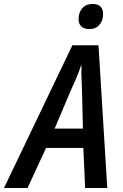

<svg xmlns="http://www.w3.org/2000/svg" viewBox="-81 -943 616 963"><path d="M282 -716H413L457 0H346L337 -201H150L57 0H-61ZM335 -298 330 -495 329 -523Q327 -561 327 -580Q327 -602 328 -613H325Q309 -564 277 -496L193 -298ZM313 -847Q313 -880 331.5 -901.5Q350 -923 383 -923Q436 -923 436 -873Q436 -840 417.5 -818.5Q399 -797 367 -797Q342 -797 327.5 -810Q313 -823 313 -847Z"/></svg>

Font: Noto Sans UI NarrowMedium
Style: Italic
Weight: 500
Width: 4
Italic angle: -12°
Designer: Monotype Design Team
Foundry: Monotype Imaging Inc.
Version: Version 1.001